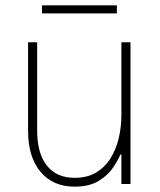

<svg xmlns="http://www.w3.org/2000/svg" viewBox="-20 -688 598 718"><path d="M137 -638V-668H417V-638ZM259 10Q178 10 131.5 -45.5Q85 -101 85 -199V-530H119V-199Q119 -114 155.5 -68.5Q192 -23 259 -23Q307 -23 340.5 -43.5Q374 -64 394.5 -98Q415 -132 424.5 -173.5Q434 -215 434 -258V-530H468V0H434V-110H430Q422 -90 403 -61.5Q384 -33 349 -11.5Q314 10 259 10Z"/></svg>

Font: Be Vietnam Pro Thin
Style: Regular
Weight: 100
Designer: Lam Bao, Tony Le, Vietanh Nguyen
Foundry: Yellow Type Foundry
Version: Version 1.002; ttfautohint (v1.8.3)